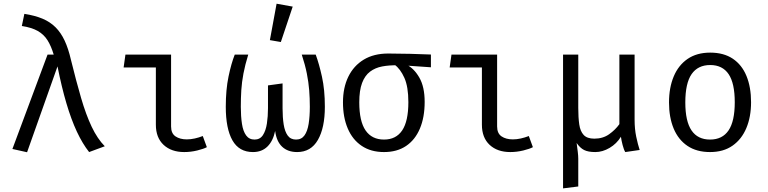

<svg xmlns="http://www.w3.org/2000/svg" viewBox="-20 -828 4240 1060"><path d="M242.5 -526.5H276.5Q262.5 -573.5 242.5 -605.5Q222.5 -637.5 189 -656.8Q155.5 -676 100.5 -684.5L114.5 -751.5Q172.5 -742.5 214.8 -724.8Q257 -707 286.8 -677.2Q316.5 -647.5 337 -603.5Q357.5 -559.5 371.5 -498.5Q400.5 -380.5 427.5 -287.8Q454.5 -195 486.2 -128.2Q518 -61.5 558.5 -20.5L472 11.5Q435.5 -34.5 404.2 -101.5Q373 -168.5 346.5 -258.2Q320 -348 297.5 -461.5L129.5 12.5L48.5 -5.5Z M840.5 -455.5H662.5L672.5 -526.5H924.5V-130Q924.5 -91.5 949 -75Q973.5 -58.5 1011.5 -58.5Q1032.5 -58.5 1055.2 -63.5Q1078 -68.5 1099.5 -77L1122 -15.5Q1104.5 -6 1068.8 2.8Q1033 11.5 997 11.5Q926 11.5 883.2 -28.2Q840.5 -68 840.5 -139.5Z M1723 -526.5Q1741.5 -476.5 1757.5 -404.5Q1773.5 -332.5 1773.5 -238.5Q1773.5 -122.5 1735 -55.5Q1696.5 11.5 1620.5 11.5Q1569 11.5 1537.8 -17.8Q1506.5 -47 1499 -105Q1487.5 -49.5 1456.5 -19Q1425.5 11.5 1376.5 11.5Q1300 11.5 1263.2 -53.2Q1226.5 -118 1226.5 -238.5Q1226.5 -332.5 1241.5 -404.8Q1256.5 -477 1276 -526.5H1350.5Q1333 -469.5 1324 -422Q1315 -374.5 1312.2 -330.5Q1309.5 -286.5 1309.5 -238.5Q1309.5 -185.5 1315.8 -144.5Q1322 -103.5 1338.8 -80.5Q1355.5 -57.5 1385.5 -57.5Q1415.5 -57.5 1431.5 -82Q1447.5 -106.5 1453.5 -146Q1459.5 -185.5 1459.5 -230.5V-356.5L1540 -367.5V-230Q1540 -179.5 1546.2 -140.5Q1552.5 -101.5 1568.5 -79.5Q1584.5 -57.5 1614.5 -57.5Q1644.5 -57.5 1661 -80.5Q1677.5 -103.5 1684 -144.5Q1690.5 -185.5 1690.5 -238.5Q1690.5 -286 1687 -330.2Q1683.5 -374.5 1674 -422.2Q1664.5 -470 1646 -526.5ZM1507 -807.5 1596 -791.5 1530.5 -596 1470 -606.5Z M2123.5 -532.5Q2180.5 -532.5 2245.2 -530.8Q2310 -529 2359 -527V-456.5L2215.5 -466.5L2175.5 -467.5Q2129 -468.5 2090.2 -461.2Q2051.5 -454 2023 -432.5Q1994.5 -411 1979 -370Q1963.5 -329 1963.5 -263Q1963.5 -158.5 1998.2 -108Q2033 -57.5 2100 -57.5Q2166.5 -57.5 2200.5 -108.2Q2234.5 -159 2234.5 -264Q2234.5 -349 2212.5 -398.2Q2190.5 -447.5 2157 -472.5L2223.5 -471.5Q2265.5 -451 2295 -399.8Q2324.5 -348.5 2324.5 -265.5Q2324.5 -180.5 2298.2 -118.2Q2272 -56 2222 -22.2Q2172 11.5 2100 11.5Q2027.5 11.5 1976.8 -22.8Q1926 -57 1899.8 -118.8Q1873.5 -180.5 1873.5 -263Q1873.5 -344 1903 -404.5Q1932.5 -465 1988.2 -498.8Q2044 -532.5 2123.5 -532.5Z M2640.5 -455.5H2462.5L2472.5 -526.5H2724.5V-130Q2724.5 -91.5 2749 -75Q2773.5 -58.5 2811.5 -58.5Q2832.5 -58.5 2855.2 -63.5Q2878 -68.5 2899.5 -77L2922 -15.5Q2904.5 -6 2868.8 2.8Q2833 11.5 2797 11.5Q2726 11.5 2683.2 -28.2Q2640.5 -68 2640.5 -139.5Z M3483.5 -526.5V-167.5Q3483.5 -116 3492.5 -73.2Q3501.5 -30.5 3511.5 0L3432 11.5Q3424 -1.5 3417.2 -27.8Q3410.5 -54 3408 -73Q3384.5 -34.5 3345.5 -11.5Q3306.5 11.5 3267 11.5Q3227 11.5 3204.8 0.2Q3182.5 -11 3163.5 -38.5Q3167 -12 3169.8 10.2Q3172.5 32.5 3172.5 48.5V201.5L3088.5 212V-526.5H3172.5V-231.5Q3172.5 -179 3178 -141Q3183.5 -103 3202.5 -82.8Q3221.5 -62.5 3261 -62.5Q3308.5 -62.5 3342.8 -86.8Q3377 -111 3399.5 -142.5V-526.5Z M3901 -537.5Q3975.5 -537.5 4025.8 -503.8Q4076 -470 4101.2 -408.5Q4126.5 -347 4126.5 -263.5Q4126.5 -183 4100.5 -121Q4074.5 -59 4024.2 -23.8Q3974 11.5 3900 11.5Q3826 11.5 3775.5 -22.5Q3725 -56.5 3699.2 -118.2Q3673.5 -180 3673.5 -262.5Q3673.5 -344 3699.5 -406Q3725.5 -468 3776.2 -502.8Q3827 -537.5 3901 -537.5ZM3901 -469Q3833 -469 3798.2 -418.8Q3763.5 -368.5 3763.5 -262.5Q3763.5 -158.5 3797.8 -108Q3832 -57.5 3900 -57.5Q3968 -57.5 4002.2 -108Q4036.5 -158.5 4036.5 -263.5Q4036.5 -368.5 4002.5 -418.8Q3968.5 -469 3901 -469Z"/></svg>

Font: Fast_Mono
Style: Regular
Weight: 400
Monospace: yes
Designer: Carrois Corporate, Edenspiekermann AG, Nikita Prokopov
Foundry: Carrois Corporate, Edenspiekermann AG, Nikita Prokopov
Version: Version 5.002